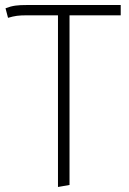

<svg xmlns="http://www.w3.org/2000/svg" viewBox="-20 -542 512 765"><path d="M461 -522H87C51 -522 30 -520 2 -509L12 -471C40 -479 53 -481 90 -481H211V203L257 195V-481H461Z"/></svg>

Font: Fira Sans ExtraLight
Style: Regular
Weight: 200
Designer: bBox Type GmbH & Carrois Corporate GbR & Edenspiekermann AG
Foundry: bBox Type GmbH & Carrois Corporate GbR & Edenspiekermann AG
Version: Version 4.300;PS 004.300;hotconv 1.0.88;makeotf.lib2.5.64775